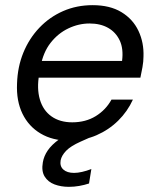

<svg xmlns="http://www.w3.org/2000/svg" viewBox="-20 -533 610 744"><path d="M247 12Q184 12 137.5 -15.5Q91 -43 67 -92.5Q43 -142 46 -209Q48 -274 70.5 -329Q93 -384 132.5 -425.5Q172 -467 224.5 -490Q277 -513 339 -513Q406 -513 450.5 -486Q495 -459 516.5 -413.5Q538 -368 536 -314Q536 -295 532 -272.5Q528 -250 524 -232H111L122 -297H453Q459 -344 444 -376Q429 -408 399 -425Q369 -442 327 -442Q285 -442 245 -423Q205 -404 176 -367Q147 -330 137 -274L132 -246Q122 -190 134.5 -147.5Q147 -105 179.5 -82Q212 -59 260 -59Q312 -59 351 -83Q390 -107 412 -147H495Q474 -101 438 -65.5Q402 -30 354 -9Q306 12 247 12ZM247 191Q216 191 191 181.5Q166 172 153 151Q140 130 146 96Q150 72 165 50Q180 28 209 7Q238 -14 284 -32L341 -55L355 -12L292 16Q254 33 236.5 51Q219 69 215 88Q211 111 225.5 124Q240 137 267 137Q281 137 298.5 133Q316 129 334 122L325 178Q307 184 287 187.5Q267 191 247 191Z"/></svg>

Font: DM Sans 17pt
Style: Italic
Weight: 400
Italic angle: -10°
Version: Version 4.004;gftools[0.9.30]